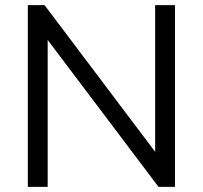

<svg xmlns="http://www.w3.org/2000/svg" viewBox="-20 -725 787 745"><path d="M88 0V-705H153L582 -136V-705H659V0H595L165 -570V0Z"/></svg>

Font: Mulish
Style: Regular
Weight: 400
Designer: Vernon Adams
Foundry: Vernon Adams
Version: Version 3.603; ttfautohint (v1.8.3)